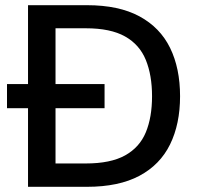

<svg xmlns="http://www.w3.org/2000/svg" viewBox="-20 -720 761 740"><path d="M88 0V-303H7V-396H88V-700H315Q438 -700 517.5 -657Q597 -614 635.5 -535.5Q674 -457 674 -349Q674 -242 635.5 -163.5Q597 -85 517.5 -42.5Q438 0 315 0ZM194 -90H311Q406 -90 462 -121Q518 -152 542 -210Q566 -268 566 -349Q566 -430 542 -489Q518 -548 462 -579.5Q406 -611 311 -611H194V-396H383V-303H194Z"/></svg>

Font: Firefly Display Medium
Style: Regular
Weight: 500
Designer: Colophon Foundry, Jonny Pinhorn
Foundry: Colophon Foundry
Version: Version 1.200; ttfautohint (v1.8.3)